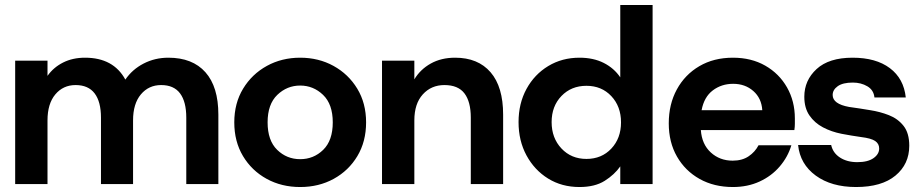

<svg xmlns="http://www.w3.org/2000/svg" viewBox="-20 -740 3708 772"><path d="M41 0V-496H171V-435Q195 -469 233.5 -488.5Q272 -508 322 -508Q436 -508 484 -420Q512 -461 557.5 -484.5Q603 -508 657 -508Q754 -508 806 -449.5Q858 -391 858 -279V0H729V-267Q729 -331 704 -364.5Q679 -398 628 -398Q578 -398 546.5 -360.5Q515 -323 515 -256V0H386V-267Q386 -331 360.5 -364.5Q335 -398 284 -398Q234 -398 202.5 -360.5Q171 -323 171 -256V0Z M1187 12Q1112 12 1052 -21Q992 -54 957 -112.5Q922 -171 922 -248Q922 -325 957.5 -383.5Q993 -442 1053 -475Q1113 -508 1187 -508Q1261 -508 1321 -475Q1381 -442 1416.5 -383.5Q1452 -325 1452 -248Q1452 -171 1417 -112.5Q1382 -54 1322 -21Q1262 12 1187 12ZM1187 -100Q1241 -100 1279.5 -137.5Q1318 -175 1318 -248Q1318 -321 1279 -358.5Q1240 -396 1187 -396Q1134 -396 1095 -358.5Q1056 -321 1056 -248Q1056 -175 1094.5 -137.5Q1133 -100 1187 -100Z M1516 0V-496H1646V-421Q1670 -461 1712 -484.5Q1754 -508 1810 -508Q1902 -508 1952.5 -449.5Q2003 -391 2003 -279V0H1873V-267Q1873 -331 1847.5 -364.5Q1822 -398 1767 -398Q1714 -398 1680 -360.5Q1646 -323 1646 -256V0Z M2310 12Q2239 12 2184 -22Q2129 -56 2097 -115Q2065 -174 2065 -249Q2065 -324 2097 -382.5Q2129 -441 2184.5 -474.5Q2240 -508 2310 -508Q2366 -508 2407.5 -487Q2449 -466 2474 -429V-720H2604V0H2474V-71Q2451 -38 2411.5 -13Q2372 12 2310 12ZM2338 -101Q2399 -101 2438 -142.5Q2477 -184 2477 -248Q2477 -312 2438 -353.5Q2399 -395 2338 -395Q2277 -395 2237.5 -354Q2198 -313 2198 -249Q2198 -185 2237.5 -143Q2277 -101 2338 -101Z M2927 12Q2851 12 2793 -20.5Q2735 -53 2702 -110.5Q2669 -168 2669 -244Q2669 -321 2701.5 -380.5Q2734 -440 2792 -474Q2850 -508 2927 -508Q3001 -508 3057 -476Q3113 -444 3144.5 -388.5Q3176 -333 3176 -264Q3176 -254 3176 -242Q3176 -230 3174 -217H2798Q2802 -160 2838 -127Q2874 -94 2926 -94Q2964 -94 2990 -111.5Q3016 -129 3030 -156H3162Q3148 -109 3115 -70.5Q3082 -32 3034 -10Q2986 12 2927 12ZM2928 -403Q2881 -403 2846 -376.5Q2811 -350 2801 -297H3045Q3042 -345 3009 -374Q2976 -403 2928 -403Z M3422 12Q3323 12 3260 -34Q3197 -80 3189 -157H3322Q3329 -125 3357.5 -106.5Q3386 -88 3427 -88Q3469 -88 3492 -104Q3515 -120 3515 -143Q3515 -162 3499 -173Q3483 -184 3442 -189Q3427 -191 3403 -195Q3379 -199 3364 -202Q3323 -210 3289 -228Q3255 -246 3234.5 -276Q3214 -306 3214 -351Q3214 -417 3263.5 -462.5Q3313 -508 3408 -508Q3502 -508 3558 -466Q3614 -424 3622 -348H3496Q3493 -378 3467.5 -393Q3442 -408 3409 -408Q3369 -408 3348.5 -393.5Q3328 -379 3328 -358Q3328 -322 3394 -310Q3408 -308 3435.5 -304Q3463 -300 3479 -297Q3518 -291 3554 -277Q3590 -263 3613 -234Q3636 -205 3636 -154Q3636 -80 3580.5 -34Q3525 12 3422 12Z"/></svg>

Font: HostGroteskBold
Style: Bold
Weight: 700
Designer: Doukan Karapınar based on Poppins by Indian Type Foundry, Jonny Pinhorn
Foundry: Element Type
Version: Version 1.001; ttfautohint (v1.8.4.7-5d5b)